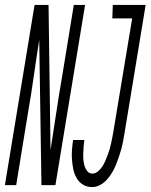

<svg xmlns="http://www.w3.org/2000/svg" viewBox="-60 -755 614 783"><path d="M-40 0 81 -735H138L146 -143Q158 -218 169 -292.5Q180 -367 193 -441L241 -735H287L166 0H109L100 -592Q88 -517 77.5 -442.5Q67 -368 54 -294L6 0ZM315 8Q295 8 278.5 -2Q262 -12 252.5 -28.5Q243 -45 239 -64.5Q235 -84 233.5 -103.5Q232 -123 233.5 -143.5Q235 -164 238 -184H284Q282 -171 281 -157.5Q280 -144 279.5 -131Q279 -118 280 -104.5Q281 -91 284.5 -79Q288 -67 296 -57Q304 -47 317 -47Q329 -47 340 -56.5Q351 -66 358 -77Q365 -88 370 -100Q375 -112 379.5 -124Q384 -136 387.5 -148Q391 -160 393.5 -172.5Q396 -185 398.5 -197Q401 -209 403 -222L479 -680H398L400 -735H534L448 -213Q445 -196 442 -179.5Q439 -163 434.5 -146.5Q430 -130 424.5 -114Q419 -98 412.5 -82Q406 -66 397 -51Q388 -36 376 -22.5Q364 -9 348 -0.5Q332 8 315 8Z"/></svg>

Font: Iosevka Curly Light
Style: Italic
Weight: 300
Italic angle: -9°
Monospace: yes
Designer: Belleve Invis
Foundry: Belleve Invis
Version: Version 22.1.2; ttfautohint (v1.8.4)